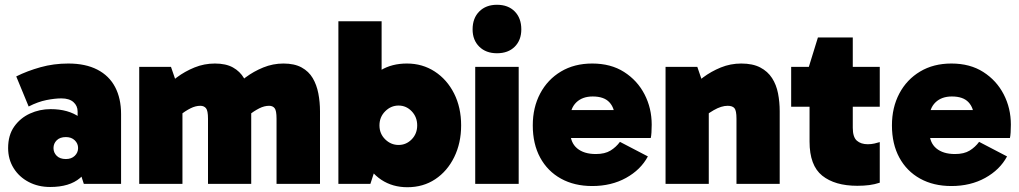

<svg xmlns="http://www.w3.org/2000/svg" viewBox="-20 -770 4268 804"><path d="M190 13Q140 13 100 -8Q60 -29 37 -66Q14 -103 14 -150Q14 -204 39.5 -240Q65 -276 105.5 -294.5Q146 -313 192 -313Q266 -313 313.5 -279Q361 -245 374 -177L305 -197V-303Q305 -327 287.5 -342.5Q270 -358 237 -358Q210 -358 174.5 -351Q139 -344 100 -324L48 -450Q94 -473 149.5 -488.5Q205 -504 266 -504Q338 -504 387.5 -478.5Q437 -453 462 -405.5Q487 -358 487 -292V0H331L299 -99L374 -123Q359 -62 315 -24.5Q271 13 190 13ZM256 -104Q279 -104 293 -117.5Q307 -131 307 -150Q307 -169 293 -182.5Q279 -196 256 -196Q231 -196 217.5 -182.5Q204 -169 204 -150Q204 -131 217.5 -117.5Q231 -104 256 -104Z M563 0V-490H696L732 -385L663 -394Q687 -421 720.5 -446Q754 -471 794.5 -487.5Q835 -504 880 -504Q926 -504 955.5 -487.5Q985 -471 1001.5 -443Q1018 -415 1025 -379Q1032 -343 1032 -304V0H851V-273Q851 -307 842.5 -317Q834 -327 819 -327Q799 -327 778 -316.5Q757 -306 729 -285L684 -373H744V0ZM1138 0V-273Q1138 -307 1130 -317Q1122 -327 1107 -327Q1087 -327 1066 -316.5Q1045 -306 1017 -285L951 -394Q975 -421 1008.5 -446Q1042 -471 1082.5 -487.5Q1123 -504 1167 -504Q1213 -504 1243 -487.5Q1273 -471 1289.5 -443Q1306 -415 1313 -379Q1320 -343 1320 -304V0Z M1686 14Q1624 14 1577 -17Q1530 -48 1503.5 -106Q1477 -164 1477 -245Q1477 -333 1502.5 -390.5Q1528 -448 1574.5 -476Q1621 -504 1684 -504Q1749 -504 1800.5 -470.5Q1852 -437 1881.5 -378.5Q1911 -320 1911 -245Q1911 -171 1882 -112Q1853 -53 1802.5 -19.5Q1752 14 1686 14ZM1397 0V-681H1578V-336H1569V-145H1578L1531 0ZM1649 -163Q1681 -163 1704 -186.5Q1727 -210 1727 -245Q1727 -280 1704 -304Q1681 -328 1649 -328Q1617 -328 1593 -304Q1569 -280 1569 -245Q1569 -210 1593 -186.5Q1617 -163 1649 -163Z M2152 0H1970V-490H2152ZM1959 -647Q1959 -694 1987 -722Q2015 -750 2061 -750Q2108 -750 2135.5 -722Q2163 -694 2163 -647Q2163 -602 2135.5 -574.5Q2108 -547 2061 -547Q2015 -547 1987 -574.5Q1959 -602 1959 -647Z M2460 9Q2385 9 2329 -22Q2273 -53 2242 -110Q2211 -167 2211 -245Q2211 -320 2242 -378.5Q2273 -437 2329 -470.5Q2385 -504 2460 -504Q2538 -504 2593.5 -468.5Q2649 -433 2679 -375Q2709 -317 2709 -248Q2709 -230 2708 -215Q2707 -200 2705 -192H2339V-309H2563L2554 -279Q2554 -318 2531.5 -342Q2509 -366 2462 -366Q2419 -366 2393.5 -341.5Q2368 -317 2368 -275V-219Q2368 -173 2396.5 -149Q2425 -125 2475 -125Q2513 -125 2536.5 -139.5Q2560 -154 2576 -176L2693 -115Q2663 -59 2601.5 -25Q2540 9 2460 9Z M3084 -504Q3132 -504 3163.5 -487.5Q3195 -471 3213 -443Q3231 -415 3238 -379Q3245 -343 3245 -304V0H3064V-273Q3064 -307 3055.5 -317Q3047 -327 3027 -327Q3014 -327 2999.5 -322.5Q2985 -318 2968.5 -308.5Q2952 -299 2933 -285L2888 -373H2948V0H2767V-490H2900L2936 -385L2867 -394Q2891 -421 2924.5 -446Q2958 -471 2998.5 -487.5Q3039 -504 3084 -504Z M3570 8Q3476 8 3423 -34.5Q3370 -77 3370 -177V-484L3367 -490L3405 -613H3551V-235Q3551 -196 3568 -181Q3585 -166 3614 -166Q3628 -166 3641.5 -169Q3655 -172 3664 -175V-5Q3643 2 3620.5 5Q3598 8 3570 8ZM3293 -323V-490H3664V-323Z M3964 9Q3889 9 3833 -22Q3777 -53 3746 -110Q3715 -167 3715 -245Q3715 -320 3746 -378.5Q3777 -437 3833 -470.5Q3889 -504 3964 -504Q4042 -504 4097.5 -468.5Q4153 -433 4183 -375Q4213 -317 4213 -248Q4213 -230 4212 -215Q4211 -200 4209 -192H3843V-309H4067L4058 -279Q4058 -318 4035.5 -342Q4013 -366 3966 -366Q3923 -366 3897.5 -341.5Q3872 -317 3872 -275V-219Q3872 -173 3900.5 -149Q3929 -125 3979 -125Q4017 -125 4040.5 -139.5Q4064 -154 4080 -176L4197 -115Q4167 -59 4105.5 -25Q4044 9 3964 9Z"/></svg>

Font: Gabarito Black
Style: Regular
Weight: 900
Designer: Leandro Assis / Alvaro Franca / Felipe Casaprima
Foundry: Naipe Foundry
Version: Version 1.000